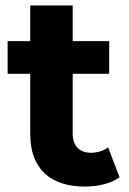

<svg xmlns="http://www.w3.org/2000/svg" viewBox="-20 -677 475 705"><path d="M377 -136C360 -123 337 -116 314 -116C272 -116 247 -141 247 -187V-406H381V-526H247V-657H91V-526H8V-406H91V-185C91 -57 165 8 292 8C340 8 387 -3 419 -26Z"/></svg>

Font: Montserrat Lite
Style: Bold
Weight: 700
Designer: Julieta Ulanovsky
Foundry: Julieta Ulanovsky
Version: Version 7.200;PS 007.200;hotconv 1.0.88;makeotf.lib2.5.64775